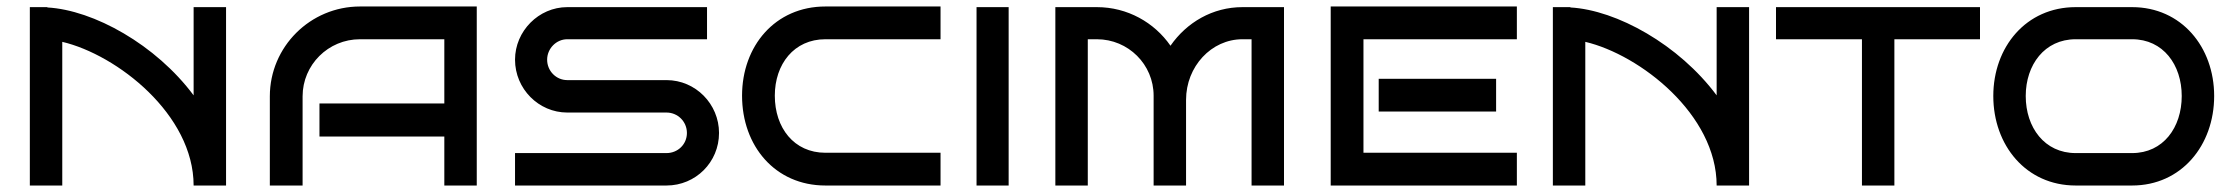

<svg xmlns="http://www.w3.org/2000/svg" viewBox="-20 -572 6886 592"><path d="M677 0V-550H577V-278C461 -434 269 -541 126 -549V-550H72V0H172V-443C341 -403 577 -219 577 0Z M1450 -552H1090C937 -552 812 -428 812 -275V0H913V-275C913 -372 992 -451 1090 -451H1350V-253H965V-151H1350V0H1450Z M2197 -162C2197 -251 2125 -325 2035 -325H1729C1695 -325 1667 -353 1667 -388C1667 -422 1695 -451 1729 -451H2160V-550H1729C1641 -550 1568 -476 1568 -388C1568 -298 1641 -225 1729 -225H2035C2070 -225 2098 -197 2098 -162C2098 -127 2070 -100 2035 -100H1568V0H2035C2125 0 2197 -72 2197 -162Z M2880 -101H2525C2428 -101 2369 -178 2369 -277C2369 -374 2428 -451 2525 -451H2880V-552H2525C2370 -552 2268 -430 2268 -277C2268 -122 2370 0 2525 0H2880Z M3090 -550H2991V0H3090Z M3637 -264C3637 -367 3715 -451 3811 -451H3839V0H3939V-550H3811C3719 -550 3639 -503 3589 -431C3539 -503 3456 -550 3362 -550H3234V0H3334V-451H3362C3459 -451 3537 -373 3537 -277V0H3637Z M4657 -101H4184V-451H4657V-552H4083V0H4657ZM4593 -329H4231V-228H4593Z M5373 0V-550H5273V-278C5157 -434 4965 -541 4822 -549V-550H4768V0H4868V-443C5037 -403 5273 -219 5273 0Z M5821 -451H6085V-550H5456V-451H5721V0H5821Z M6807 -276C6807 -427 6706 -550 6554 -550H6380C6227 -550 6126 -427 6126 -276C6126 -124 6227 0 6380 0H6554C6706 0 6807 -124 6807 -276ZM6707 -276C6707 -179 6650 -100 6554 -100H6380C6284 -100 6226 -179 6226 -276C6226 -372 6284 -451 6380 -451H6554C6650 -451 6707 -372 6707 -276Z"/></svg>

Font: Bruno Ace SC
Style: Regular
Weight: 400
Designer: Astigmatic (AOETI)
Foundry: Astigmatic (AOETI)
Version: Version 1.000